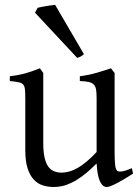

<svg xmlns="http://www.w3.org/2000/svg" viewBox="-20 -747 570 782"><path d="M522 -40Q503.9 -28.3 487.3 -18.3Q470.7 -8.3 456.5 -1Q442.4 6.3 431.6 10.5Q420.9 14.6 415 14.6Q397.9 14.6 387.2 -8.1Q376.5 -30.8 373.5 -81.1Q343.3 -50.8 318.1 -32Q293 -13.2 271.7 -2.9Q250.5 7.3 232.7 11Q214.8 14.6 199.2 14.6Q176.3 14.6 155.3 8.3Q134.3 2 118.2 -14.9Q102.1 -31.7 92.5 -61Q83 -90.3 83 -136.2V-347.2Q83 -370.6 81.5 -383.5Q80.1 -396.5 74 -403.1Q67.9 -409.7 55.2 -412.1Q42.5 -414.6 20 -417V-436.5Q37.6 -438.5 53 -441.4Q68.4 -444.3 82.8 -448.2Q97.2 -452.1 111.8 -457.3Q126.5 -462.4 142.6 -468.8L156.2 -449.7V-163.1Q156.2 -128.9 161.4 -106Q166.5 -83 176 -69.3Q185.5 -55.7 199.5 -49.8Q213.4 -43.9 231 -43.9Q246.6 -43.9 262.9 -48.6Q279.3 -53.2 296.6 -63.2Q314 -73.2 333 -89.1Q352.1 -105 373.5 -127.9V-347.2Q373.5 -369.1 371.3 -382.3Q369.1 -395.5 361.8 -402.8Q354.5 -410.2 341.1 -413.1Q327.6 -416 305.2 -417V-436.5Q340.3 -440.9 372.6 -450.2Q404.8 -459.5 432.1 -468.8L446.8 -449.7V-124Q446.8 -93.8 449 -74.7Q451.2 -55.7 458 -50.8Q463.9 -46.9 478 -49.1Q492.2 -51.3 517.1 -62ZM321.8 -526.4Q315.4 -520.5 309.1 -517.1Q302.7 -513.7 294.4 -511.2L122.6 -695.3L133.3 -715.3Q138.2 -716.8 147.7 -718.5Q157.2 -720.2 167.7 -722.2Q178.2 -724.1 188.5 -725.3Q198.7 -726.6 204.6 -727.1Z"/></svg>

Font: Gentium Basic
Style: Regular
Weight: 400
Designer: J. Victor Gaultney and Annie Olsen
Foundry: SIL International
Version: Version 1.100